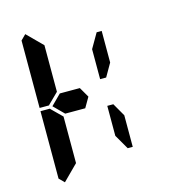

<svg xmlns="http://www.w3.org/2000/svg" viewBox="-128 -1070 1073 1139"><g transform="rotate(-15 408.0 -500.0)"><path d="M161 -515 157 -510H99V-924L130 -955L223 -862V-698V-590V-576ZM223 -144V-138L130 -45L99 -76V-490H157L161 -485L223 -424V-384V-302ZM490 -766 542 -856H573V-662L527 -582H490ZM573 -338V-144H542L490 -234V-418H527ZM360 -562 396 -500 360 -438H301H264H237L175 -500L237 -562H264H301Z"/></g></svg>

Font: DSEG14 Classic
Style: Bold
Weight: 700
Designer: Keshikan(Twitter:@keshinomi_88pro)
Version: Version 0.46